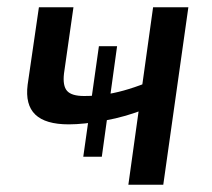

<svg xmlns="http://www.w3.org/2000/svg" viewBox="-20 -508 583 528"><path d="M182 -488 156 -306Q152 -272 164.5 -258Q177 -244 211 -244Q239 -244 265 -247.5Q291 -251 320 -259Q349 -267 382 -280L381 -209Q327 -187 268.5 -176.5Q210 -166 169 -166Q105 -166 77 -193Q49 -220 56 -275L87 -488ZM498 -488 429 0H333L401 -488ZM209 -77 252 -381H302L260 -77Z"/></svg>

Font: Exo 2 Medium
Style: Italic
Weight: 500
Italic angle: -8°
Designer: Natanael Gama
Foundry: Natanael Gama
Version: Version 2.010